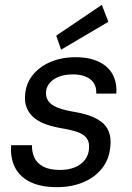

<svg xmlns="http://www.w3.org/2000/svg" viewBox="-20 -760 546 792"><path d="M215 12Q148 12 104.5 -9.5Q61 -31 41.5 -70Q22 -109 26 -161H112Q111 -134 121.5 -110.5Q132 -87 158 -73Q184 -59 227 -59Q262 -59 288 -69.5Q314 -80 329.5 -99.5Q345 -119 347 -145Q350 -173 338 -189.5Q326 -206 300.5 -215Q275 -224 239 -230Q203 -236 173 -246Q143 -256 122 -273Q101 -290 90.5 -314.5Q80 -339 84 -373Q88 -417 115.5 -451Q143 -485 188.5 -504.5Q234 -524 292 -524Q374 -524 419 -485Q464 -446 460 -374H377Q379 -411 353.5 -432Q328 -453 281 -453Q232 -453 202.5 -433Q173 -413 170 -382Q168 -361 178.5 -344.5Q189 -328 214 -317.5Q239 -307 278 -300Q316 -294 346 -284Q376 -274 397.5 -258Q419 -242 429 -216.5Q439 -191 435 -154Q430 -102 400.5 -65Q371 -28 323 -8Q275 12 215 12ZM232 -555 212 -613 400 -740 427 -670Z"/></svg>

Font: DM Sans 12pt
Style: Italic
Weight: 400
Italic angle: -10°
Version: Version 4.004;gftools[0.9.30]